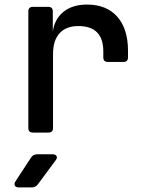

<svg xmlns="http://www.w3.org/2000/svg" viewBox="-20 -580 640 840"><path d="M124 0Q104 0 104 -20V-530Q104 -550 124 -550H191Q211 -550 211 -530V-442Q219 -497 258 -528.5Q297 -560 361 -560Q446 -560 493 -507Q540 -454 540 -358V-329Q540 -309 520 -309H452Q432 -309 432 -329V-355Q432 -466 323 -466Q269 -466 240.5 -434.5Q212 -403 212 -343V-20Q212 0 192 0ZM63 240Q49 240 45 232Q41 224 48 213L116 109Q125 95 143 95H210Q223 95 227.5 103Q232 111 223 122L146 226Q136 240 119 240Z"/></svg>

Font: Pitagon Sans Mono SemiBold
Style: Regular
Weight: 600
Monospace: yes
Designer: Travis Tran
Foundry: Pitagon
Version: Version 1.001; ttfautohint (v1.8.4.7-5d5b);gftools[0.9.26]